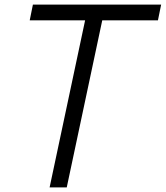

<svg xmlns="http://www.w3.org/2000/svg" viewBox="-20 -820 725 840"><path d="M197 0 367 -800H442L272 0ZM110 -731 124 -800H685L671 -731Z"/></svg>

Font: Victor Mono
Style: Italic
Weight: 400
Italic angle: -12°
Monospace: yes
Designer: Rune Bjørnerås
Version: Version 1.561;gftools[0.9.30]